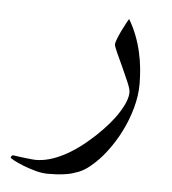

<svg xmlns="http://www.w3.org/2000/svg" viewBox="-90 -203 386 432"><g transform="rotate(5 103.0 13.5)"><path d="M221.2 -23.9Q221.2 2 213.6 29.5Q206.1 57.1 193.1 83Q180.2 108.9 163.1 131.3Q146 153.8 126.5 169.4Q114.7 179.2 101.6 184.3Q88.4 189.5 75.9 191.7Q63.5 193.8 52.2 194.3Q41 194.8 33.2 194.8Q20 194.8 4.9 190.7Q-10.3 186.5 -23.2 181.4Q-36.1 176.3 -44.7 171.6Q-53.2 167 -53.2 166Q-53.2 164.6 -51.8 162.4Q-50.3 160.2 -48.8 160.2Q-48.3 160.2 -41.7 161.1Q-35.2 162.1 -26.9 163.1Q-18.6 164.1 -10 165Q-1.5 166 3.9 166Q31.7 166 64.7 149.4Q97.7 132.8 133.8 99.1Q166 68.8 183.1 41.5Q200.2 14.2 200.2 -3.9Q200.2 -10.7 193.6 -26.4Q187 -42 179.2 -58.8Q171.4 -75.7 164.8 -90.1Q158.2 -104.5 158.2 -108.9Q158.2 -112.3 161.9 -121.6Q165.5 -130.9 170.4 -140.9Q175.3 -150.9 179.7 -158.9Q184.1 -167 185.1 -168Q195.3 -150.9 202.4 -132.3Q209.5 -113.8 213.6 -95.2Q217.8 -76.7 219.5 -58.3Q221.2 -40 221.2 -23.9Z"/></g></svg>

Font: Scheherazade
Style: Regular
Weight: 400
Designer: SIL International
Foundry: SIL International
Version: Version 2.100 (build 932/914)